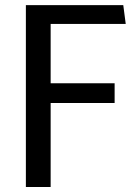

<svg xmlns="http://www.w3.org/2000/svg" viewBox="-20 -748 550 768"><path d="M482.9 -652.3H182.6V-415H438.5V-335.9H182.6V0H83.5V-727.5H473.1Z"/></svg>

Font: Coda
Style: Regular
Weight: 400
Designer: vernon adams
Foundry: vernon adams
Version: Version 2.001; ttfautohint (v0.8) -r 50 -G 200 -x